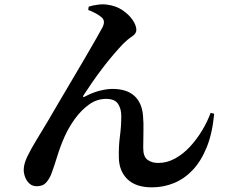

<svg xmlns="http://www.w3.org/2000/svg" viewBox="-20 -806 1040 866"><path d="M665 39Q593 39 555 2.5Q517 -34 516 -96Q515 -148 521 -192Q527 -236 527 -284Q527 -315 512.5 -337.5Q498 -360 458 -360Q417 -360 381.5 -334.5Q346 -309 317.5 -269.5Q289 -230 271 -189Q252 -146 238.5 -102Q225 -58 212 -23Q204 -1 189 16.5Q174 34 146 34Q127 34 114 23Q101 12 94 -5.5Q87 -23 87 -40Q87 -66 103 -99.5Q119 -133 143.5 -173Q168 -213 196 -260Q216 -294 244 -342Q272 -390 303 -442Q334 -494 362.5 -543Q391 -592 412.5 -629.5Q434 -667 443 -684Q450 -699 448.5 -710Q447 -721 438 -728Q427 -738 409.5 -747Q392 -756 378 -761L380 -776Q398 -782 422.5 -785Q447 -788 463 -785Q503 -780 532.5 -760Q562 -740 578.5 -715.5Q595 -691 595 -671Q595 -654 575.5 -641.5Q556 -629 535 -608Q516 -588 491.5 -559.5Q467 -531 442 -498Q417 -465 394.5 -432.5Q372 -400 356 -375Q354 -370 355.5 -368.5Q357 -367 362 -370Q398 -389 430.5 -397Q463 -405 487 -405Q551 -405 585.5 -374Q620 -343 625 -285Q628 -250 627 -214.5Q626 -179 626 -138Q626 -100 645 -85.5Q664 -71 694 -71Q733 -71 769.5 -91Q806 -111 836.5 -144Q867 -177 891 -216.5Q915 -256 930 -297L946 -293Q938 -205 912.5 -142Q887 -79 849 -39Q811 1 764 20Q717 39 665 39Z"/></svg>

Font: Noto Serif TC
Style: Bold
Weight: 700
Designer: Ryoko NISHIZUKA 西塚涼子 (kana & ideographs); Frank Grießhammer (Latin, Greek & Cyrillic); Wenlong ZHANG 张文龙 (bopomofo); San
Foundry: Adobe
Version: Version 2.002-H1;hotconv 1.1.0;makeotfexe 2.6.0